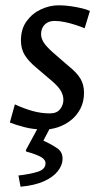

<svg xmlns="http://www.w3.org/2000/svg" viewBox="-20 -482 386 732"><path d="M149.8 11.8Q107.3 11.8 73.3 2.8Q39.3 -6.2 17.5 -14.8L36.7 -84.1Q69.4 -68.7 102.8 -59.2Q136.2 -49.7 170 -49.7Q197 -49.7 209.3 -65.9Q221.7 -82.1 221.7 -101.7Q221.7 -118.1 212.3 -135.1Q202.9 -152.1 176.3 -174.7L119.3 -223.2Q89.7 -247.6 74.7 -271.5Q59.8 -295.3 59.8 -327.8Q59.8 -371.7 81.6 -401.4Q103.3 -431.2 136.5 -446.5Q169.6 -461.8 204.3 -461.8Q226.4 -461.8 250.4 -458.3Q274.3 -454.8 294.1 -449.9Q313.9 -445 322.7 -440L302.7 -374.3Q289.1 -380.1 269.1 -386.6Q249.1 -393.2 227.9 -397.7Q206.6 -402.2 188.1 -402.2Q163.9 -402.2 150.3 -388.1Q136.6 -374.1 136.6 -351.3Q136.6 -337.4 145.7 -321.6Q154.8 -305.8 183.7 -280.3L241 -230.6Q273.1 -205 286.7 -182.1Q300.3 -159.1 300.3 -128.3Q300.3 -93.6 286.3 -67.2Q272.4 -40.8 250.2 -23.5Q228.1 -6.1 201.5 2.9Q175 11.8 149.8 11.8ZM58.4 229.9 50.3 187.1Q95 181.9 123.7 172.9Q152.5 163.9 153.5 142Q154.5 127.3 136.7 116.8Q118.9 106.3 80.3 95.9L78.3 90.9L127.4 0H173.8L145.4 54.2Q179 69.6 199.6 84.3Q220.3 99 218.3 128Q217.3 149 200 171Q182.7 192.9 148.1 208.8Q113.5 224.7 58.4 229.9Z"/></svg>

Font: Ancizar Sans Thin
Style: Italic
Weight: 100
Italic angle: -4°
Designer: Cesar Puertas, Viviana Monsalve, Julian Moncada, Julian Prieto, Jose Castro, Mariel Hernandez, Felipe Aragon, Sara Alarc
Version: Version 8.100